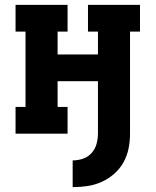

<svg xmlns="http://www.w3.org/2000/svg" viewBox="-20 -550 640 790"><path d="M279 220V110Q301 110 321.5 103Q342 96 356.5 80Q371 64 377 43Q383 22 383 0V-216H217V-110H258V0H44V-110H85V-420H44V-530H258V-420H217V-326H383V-420H342V-530H556V-420H515V0Q515 31 509 61Q503 91 488 118Q473 145 449.5 165.5Q426 186 398 198.5Q370 211 340 215.5Q310 220 279 220Z"/></svg>

Font: Iosevka Curly Slab XBdEx
Style: Regular
Weight: 800
Width: 7
Monospace: yes
Designer: Belleve Invis
Foundry: Belleve Invis
Version: Version 11.0.0; ttfautohint (v1.8.3)